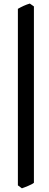

<svg xmlns="http://www.w3.org/2000/svg" viewBox="-20 -835 269 1053"><path d="M166 167.5Q161.6 171.4 153.1 175.8Q144.5 180.2 134.8 184.3Q125 188.5 115.5 192.1Q106 195.8 100.1 197.8L78.1 181.6V-786.6Q85 -790.5 93.3 -794.9Q101.6 -799.3 110.4 -803.2Q119.1 -807.1 127.7 -810.3Q136.2 -813.5 143.6 -815.4L166 -799.8Z"/></svg>

Font: Gentium Book Basic
Style: Bold
Weight: 700
Designer: J. Victor Gaultney and Annie Olsen
Foundry: SIL International
Version: Version 1.102; 2013; Maintenance release